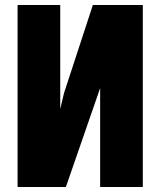

<svg xmlns="http://www.w3.org/2000/svg" viewBox="-20 -745 640 765"><path d="M379 0V-394L242.5 0H50V-725H220V-310.5L235 -374L350 -725H549V0Z"/></svg>

Font: JuliaMono Black
Style: Regular
Weight: 900
Monospace: yes
Designer: cormullion
Foundry: corm
Version: Version 0.054; ttfautohint (v1.8.4)